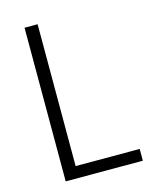

<svg xmlns="http://www.w3.org/2000/svg" viewBox="-108 -778 683 851"><g transform="rotate(-15 233.5 -352.5)"><path d="M87 0V-705H147V-54H441V0Z"/></g></svg>

Font: Nunito Sans 10pt Condensed Light
Style: Regular
Weight: 300
Width: 3
Designer: Vernon Adams
Foundry: Vernon Adams
Version: Version 3.101;gftools[0.9.27]